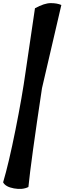

<svg xmlns="http://www.w3.org/2000/svg" viewBox="-35 -1013 413 1230"><path d="M189 -960Q249 -993 290 -993Q331 -993 358 -981L234 -448Q163 23 147 185Q109 204 54.5 194Q0 184 -15 155Q21 34 64 -180.5Q107 -395 129 -553Z"/></svg>

Font: Tillana SemiBold
Style: Regular
Weight: 600
Designer: Lipi Raval (Devanagari, Latin), Jonny Pinhorn (Latin)
Foundry: Indian Type Foundry
Version: Version 2.003;PS 1.0;hotconv 1.0.79;makeotf.lib2.5.61930; tt